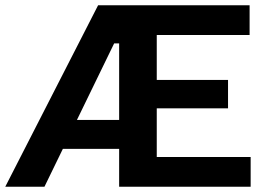

<svg xmlns="http://www.w3.org/2000/svg" viewBox="-32 -710 1008 730"><path d="M-12 0 341 -690H533L450 -545H402L137 0ZM141 -144 144 -254H498V-144ZM421 0V-690H917V-577H564V-406H835V-298H564V-113H921V0Z"/></svg>

Font: Mozilla Text ExtraLight
Style: Regular
Weight: 200
Designer: Studio DRAMA
Foundry: Studio DRAMA
Version: Version 1.000